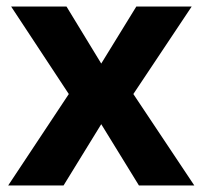

<svg xmlns="http://www.w3.org/2000/svg" viewBox="-20 -566 618 586"><path d="M190 -279 14 -546H183L289 -372L396 -546H565L387 -279L573 0H404L289 -187L174 0H5Z"/></svg>

Font: Noto Sans Thaana
Style: Regular
Weight: 400
Designer: Monotype Design Team
Foundry: Monotype Imaging Inc.
Version: Version 2.001